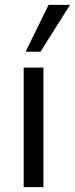

<svg xmlns="http://www.w3.org/2000/svg" viewBox="-20 -767 307 787"><path d="M77 0V-490H158V0ZM85 -555 179 -747H267L146 -555Z"/></svg>

Font: Nunito Sans 10pt SemiCondensed
Style: Regular
Weight: 400
Width: 4
Designer: Vernon Adams
Foundry: Vernon Adams
Version: Version 3.101;gftools[0.9.27]